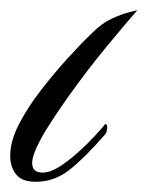

<svg xmlns="http://www.w3.org/2000/svg" viewBox="-38 -354 289 376"><path d="M32 2Q5 2 -6.5 -12.5Q-18 -27 -18 -49Q-18 -78 -0.5 -111.5Q17 -145 43 -178.5Q69 -212 96 -241.5Q123 -271 143 -290Q162 -309 182 -318Q202 -327 216.5 -330.5Q231 -334 231 -334Q209 -309 171 -263Q133 -217 96 -165Q93 -161 82 -145Q71 -129 57.5 -108Q44 -87 34.5 -67Q25 -47 25 -35Q25 -16 45 -16Q60 -16 77.5 -27Q95 -38 113 -54Q131 -70 145.5 -85.5Q160 -101 168 -111Q172 -111 172 -105Q172 -96 168 -91Q130 -47 99.5 -22.5Q69 2 32 2Z"/></svg>

Font: Luxurious Script
Style: Regular
Weight: 400
Designer: Robert E. Leuschke
Foundry: Robert E. Leuschke
Version: Version 1.010; ttfautohint (v1.8.3)